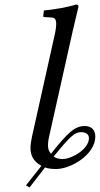

<svg xmlns="http://www.w3.org/2000/svg" viewBox="-20 -718 440 844"><path d="M204 -42C194 -54 191 -65 191 -79C191 -92 193 -107 198 -127L300 -583C315 -648 325 -688 325 -688C325 -695 322 -698 313 -698C286 -688 214 -675 173 -672L170 -648C170 -645 171 -643 175 -643L206 -641C219 -641 227 -635 227 -613C227 -602 225 -585 220 -563L121 -119C117 -100 114 -83 114 -68C114 -33 128 -8 162 11L94 97L110 106L178 18C191 23 208 25 227 25C291 25 399 -38 399 -118C399 -148 380 -164 353 -164C310 -164 280 -138 204 -42ZM216 -30C290 -121 309 -137 337 -137C356 -137 371 -128 371 -111C371 -62 295 -19 256 -19C237 -19 225 -23 216 -30Z"/></svg>

Font: Libertinus Serif
Style: Italic
Weight: 400
Italic angle: -12°
Designer: Philipp H. Poll, Khaled Hosny
Foundry: Caleb Maclennan
Version: Version 7.050;RELEASE